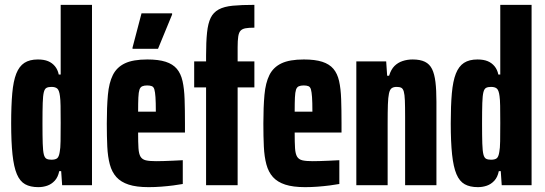

<svg xmlns="http://www.w3.org/2000/svg" viewBox="-20 -763 2245 791"><path d="M138 8Q105 8 83.5 -4Q62 -16 49.5 -45.5Q37 -75 31.5 -126.5Q26 -178 26 -255Q26 -328 30.5 -378.5Q35 -429 47 -459.5Q59 -490 80.5 -504Q102 -518 136 -518Q161 -518 178 -511Q195 -504 206.5 -490Q218 -476 222 -456H230V-743H359V0H236L232 -58H224Q219 -33 205.5 -18.5Q192 -4 174.5 2Q157 8 138 8ZM192 -105Q208 -105 215.5 -111Q223 -117 226 -137Q229 -151 229.5 -181Q230 -211 230 -257Q230 -300 229.5 -327Q229 -354 227 -367Q224 -391 216 -398Q208 -405 192 -405Q179 -405 171.5 -401Q164 -397 160.5 -383Q157 -369 156 -338.5Q155 -308 155 -255Q155 -202 156 -171.5Q157 -141 160.5 -127Q164 -113 171.5 -109Q179 -105 192 -105Z M592 8Q542 8 510 -2.5Q478 -13 459.5 -33.5Q441 -54 432.5 -85.5Q424 -117 422 -159Q420 -201 420 -254Q420 -322 424.5 -372Q429 -422 445 -454Q461 -486 494.5 -502Q528 -518 587 -518Q633 -518 662.5 -508.5Q692 -499 708.5 -479.5Q725 -460 732 -429Q739 -398 740.5 -354.5Q742 -311 742 -254V-217H549Q549 -176 550.5 -152.5Q552 -129 559 -117.5Q566 -106 581 -102.5Q596 -99 623 -99Q635 -99 653 -99.5Q671 -100 692.5 -101Q714 -102 733 -103V-5Q717 -2 693.5 1Q670 4 644 6Q618 8 592 8ZM622 -287V-305Q622 -342 620.5 -363Q619 -384 616 -394.5Q613 -405 605.5 -408Q598 -411 586 -411Q574 -411 566 -407.5Q558 -404 554.5 -393.5Q551 -383 550 -361Q549 -339 549 -303H637ZM526 -562V-567L563 -708H689V-703L631 -562Z M829 0V-403H780V-510H829V-534Q829 -591 833 -629Q837 -667 848 -689.5Q859 -712 881 -724Q903 -736 939 -739.5Q975 -743 1028 -743V-649Q1005 -649 991.5 -646.5Q978 -644 971 -636.5Q964 -629 961.5 -612.5Q959 -596 959 -568V-510H1028V-403H959V0Z M1237 8Q1187 8 1155 -2.5Q1123 -13 1104.5 -33.5Q1086 -54 1077.5 -85.5Q1069 -117 1067 -159Q1065 -201 1065 -254Q1065 -322 1069.5 -372Q1074 -422 1090 -454Q1106 -486 1139.5 -502Q1173 -518 1232 -518Q1278 -518 1307.5 -508.5Q1337 -499 1353.5 -479.5Q1370 -460 1377 -429Q1384 -398 1385.5 -354.5Q1387 -311 1387 -254V-217H1194Q1194 -176 1195.5 -152.5Q1197 -129 1204 -117.5Q1211 -106 1226 -102.5Q1241 -99 1268 -99Q1280 -99 1298 -99.5Q1316 -100 1337.5 -101Q1359 -102 1378 -103V-5Q1362 -2 1338.5 1Q1315 4 1289 6Q1263 8 1237 8ZM1267 -287V-305Q1267 -342 1265.5 -363Q1264 -384 1261 -394.5Q1258 -405 1250.5 -408Q1243 -411 1231 -411Q1219 -411 1211 -407.5Q1203 -404 1199.5 -393.5Q1196 -383 1195 -361Q1194 -339 1194 -303H1282Z M1448 0V-510H1571L1575 -451H1583Q1591 -477 1605 -491Q1619 -505 1638.5 -511.5Q1658 -518 1680 -518Q1711 -518 1730.5 -508.5Q1750 -499 1760 -478.5Q1770 -458 1774 -425Q1778 -392 1778 -344V0H1649V-281Q1649 -324 1648 -349Q1647 -374 1643.5 -386Q1640 -398 1633 -401.5Q1626 -405 1614 -405Q1601 -405 1593.5 -399.5Q1586 -394 1582.5 -378Q1579 -362 1578 -332Q1577 -302 1577 -253V0Z M1949 8Q1916 8 1894.5 -4Q1873 -16 1860.5 -45.5Q1848 -75 1842.5 -126.5Q1837 -178 1837 -255Q1837 -328 1841.5 -378.5Q1846 -429 1858 -459.5Q1870 -490 1891.5 -504Q1913 -518 1947 -518Q1972 -518 1989 -511Q2006 -504 2017.5 -490Q2029 -476 2033 -456H2041V-743H2170V0H2047L2043 -58H2035Q2030 -33 2016.5 -18.5Q2003 -4 1985.5 2Q1968 8 1949 8ZM2003 -105Q2019 -105 2026.5 -111Q2034 -117 2037 -137Q2040 -151 2040.5 -181Q2041 -211 2041 -257Q2041 -300 2040.5 -327Q2040 -354 2038 -367Q2035 -391 2027 -398Q2019 -405 2003 -405Q1990 -405 1982.5 -401Q1975 -397 1971.5 -383Q1968 -369 1967 -338.5Q1966 -308 1966 -255Q1966 -202 1967 -171.5Q1968 -141 1971.5 -127Q1975 -113 1982.5 -109Q1990 -105 2003 -105Z"/></svg>

Font: Saira ExtraCondensed ExtraBold
Style: Regular
Weight: 800
Width: 2
Designer: Hector Gatti with collaboration of the Omnibus-Type team
Foundry: Omnibus-Type
Version: Version 1.101